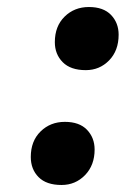

<svg xmlns="http://www.w3.org/2000/svg" viewBox="-20 -510 355 542"><path d="M134.8 -391.1Q134.8 -436 162.4 -463.1Q189.9 -490.2 231 -490.2Q272 -490.2 293.5 -467.8Q314.9 -445.3 314.9 -412.1Q314.9 -367.2 288.1 -339.6Q261.2 -312 222.2 -312Q179.2 -312 157 -334.5Q134.8 -356.9 134.8 -391.1ZM66.9 -66.9Q66.9 -111.8 94.5 -138.9Q122.1 -166 163.1 -166Q204.1 -166 225.6 -143.6Q247.1 -121.1 247.1 -87.9Q247.1 -43.5 220 -15.6Q192.9 12.2 153.8 12.2Q110.8 12.2 88.9 -10Q66.9 -32.2 66.9 -66.9Z"/></svg>

Font: Linguistics Pro
Style: Bold Italic
Weight: 700
Italic angle: -12°
Designer: Stefan Peev, Context Ltd
Foundry: Stefan Peev, Context Ltd
Version: Version 001.000